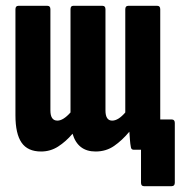

<svg xmlns="http://www.w3.org/2000/svg" viewBox="-20 -514 634 659"><path d="M121 6Q75 6 54 -24.5Q33 -55 33 -118V-482Q33 -494 43 -494H143Q153 -494 153 -482V-135Q153 -100 177 -100Q197 -100 222 -128V-482Q222 -494 231 -494H332Q342 -494 342 -482V-135Q342 -100 365 -100Q386 -100 410 -128V-482Q410 -494 420 -494H520Q530 -494 530 -482V-127Q530 -114 530 -104H569Q580 -104 580 -92V113Q580 125 569 125H474Q464 125 464 113V0H439Q430 0 429 -10Q427 -20 426 -34Q425 -48 424 -62Q399 -32 371.5 -13Q344 6 308 6Q247 6 229 -55Q206 -28 179.5 -11Q153 6 121 6Z"/></svg>

Font: Sofia Sans Extra Condensed ExtraBold
Style: Regular
Weight: 800
Designer: Botio Nikoltchev, Ani Petrova
Foundry: lettersoup
Version: Version 4.101; ttfautohint (v1.8.4.7-5d5b)